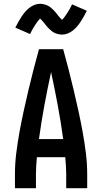

<svg xmlns="http://www.w3.org/2000/svg" viewBox="-20 -995 540 1015"><path d="M59 0V-74Q59 -130 66 -186Q73 -242 83 -297Q93 -352 105 -407Q117 -462 130 -517Q143 -572 157 -626.5Q171 -681 186 -735H314Q329 -681 343 -626.5Q357 -572 370 -517Q383 -462 395 -407Q407 -352 417 -297Q427 -242 434 -186Q441 -130 441 -74V0H330V-74Q330 -96 328.5 -118.5Q327 -141 325 -164H175Q173 -141 171.5 -118.5Q170 -96 170 -74V0ZM314 -260Q302 -349 285.5 -437.5Q269 -526 250 -614Q231 -526 214.5 -437.5Q198 -349 186 -260ZM308 -812Q302 -812 296.5 -813Q291 -814 286 -815Q281 -816 276 -818Q271 -820 266 -822.5Q261 -825 257.5 -827.5Q254 -830 249.5 -834Q245 -838 240.5 -842Q236 -846 232.5 -850Q229 -854 226 -857.5Q223 -861 220 -865Q217 -869 213 -874Q209 -879 205 -883.5Q201 -888 198.5 -890.5Q196 -893 192 -897Q190 -895 186.5 -891Q183 -887 181 -884.5Q179 -882 177 -879Q175 -876 172.5 -872.5Q170 -869 167.5 -865.5Q165 -862 162.5 -857.5Q160 -853 157 -848.5Q154 -844 151 -838.5Q148 -833 145 -827Q142 -821 139 -815L61 -849Q70 -867 78.5 -882Q87 -897 95.5 -909.5Q104 -922 113 -932.5Q122 -943 134.5 -953Q147 -963 162 -969Q177 -975 192 -975Q198 -975 203.5 -974Q209 -973 214 -972Q219 -971 224 -969Q229 -967 234 -964.5Q239 -962 242.5 -959.5Q246 -957 250.5 -953Q255 -949 259.5 -945Q264 -941 267.5 -937Q271 -933 274 -929.5Q277 -926 280 -922Q283 -918 287 -913Q291 -908 295 -903.5Q299 -899 301.5 -896.5Q304 -894 308 -890Q310 -892 313.5 -896Q317 -900 319 -902.5Q321 -905 323 -908Q325 -911 327.5 -914.5Q330 -918 332.5 -921.5Q335 -925 337.5 -929.5Q340 -934 343 -938.5Q346 -943 349 -948.5Q352 -954 355 -960Q358 -966 361 -972L439 -938Q430 -920 421.5 -905Q413 -890 404.5 -877.5Q396 -865 387 -854.5Q378 -844 365.5 -834Q353 -824 338 -818Q323 -812 308 -812Z"/></svg>

Font: Iosevka Curly
Style: Bold
Weight: 700
Monospace: yes
Designer: Belleve Invis
Foundry: Belleve Invis
Version: Version 22.1.2; ttfautohint (v1.8.4)